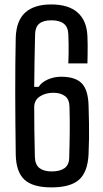

<svg xmlns="http://www.w3.org/2000/svg" viewBox="-20 -827 458 856"><path d="M209.4 8.4Q125.4 8.4 88.5 -26.4Q51.6 -61.1 50.2 -138.5Q49.3 -210.7 48.6 -280Q47.9 -349.3 47.9 -415Q47.9 -480.6 48.4 -542.3Q48.9 -603.9 50.2 -660.9Q53.2 -736.2 93.2 -771.7Q133.3 -807.2 208.4 -807.2Q285.6 -807.2 326.4 -770.9Q367.2 -734.6 369.8 -664.5Q370.7 -645.7 370.8 -626.1Q370.8 -606.6 370.6 -586.1Q370.3 -565.5 369.8 -544.3H284.6Q285.7 -565.8 285.9 -587.2Q286.2 -608.6 285.9 -630.6Q285.6 -652.6 284.6 -675Q283.3 -706.6 264.4 -721.5Q245.4 -736.5 209 -736.5Q173.7 -736.5 155.6 -721.9Q137.5 -707.3 136.5 -675.8Q135 -624.5 134.1 -565Q133.3 -505.6 132.5 -439.6H152.3Q164.4 -459.5 192.3 -472.2Q220.2 -484.9 252.4 -484.9Q316.4 -484.9 344.9 -455.1Q373.5 -425.3 375 -353.1Q376.3 -309.2 376.8 -276.8Q377.2 -244.4 377 -212.7Q376.7 -181.1 374.8 -138.5Q370.8 -59.9 332.5 -25.8Q294.1 8.4 209.4 8.4ZM210 -62.7Q247.6 -62.7 267.8 -77.4Q288.1 -92 288.6 -124.8Q289.6 -159.3 290.1 -186.2Q290.6 -213.1 290.9 -238Q291.2 -262.9 291 -289.7Q290.8 -316.6 289.8 -350.7Q289.3 -384.1 269.7 -398.7Q250.2 -413.4 218.2 -413.4Q183.5 -413.4 158.7 -397.6Q133.9 -381.8 132.5 -352.3Q132.5 -299.4 133.2 -243.2Q134 -187 135.5 -127.6Q136.5 -92.6 156 -77.7Q175.4 -62.7 210 -62.7Z"/></svg>

Font: Big Shoulders Text SC Thin
Style: Regular
Weight: 100
Designer: Patric King
Foundry: XO Type Co
Version: Version 2.002